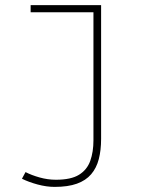

<svg xmlns="http://www.w3.org/2000/svg" viewBox="-20 -498 640 752"><path d="M194 234Q162 234 127 224.5Q92 215 66 202L80 176Q103 188 135 197Q167 206 199 206Q258 206 289.5 186.5Q321 167 333.5 132Q346 97 346 52V-450H100V-478H376V46Q376 90 367 125Q358 160 337 184.5Q316 209 281 221.5Q246 234 194 234Z"/></svg>

Font: Source Code Pro ExtraLight
Style: Regular
Weight: 200
Monospace: yes
Designer: Paul D. Hunt, Teo Tuominen
Foundry: Adobe
Version: Version 1.026;hotconv 1.1.0;makeotfexe 2.6.0